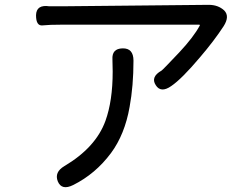

<svg xmlns="http://www.w3.org/2000/svg" viewBox="-20 -743 1040 794"><path d="M283 22Q235 46 219 7Q204 -31 246 -56Q376 -133 416 -243Q446 -326 446 -447Q446 -472 445 -497Q442 -542 487 -543Q532 -544 532 -492Q532 -388 516 -301Q496 -187 439 -110Q375 -24 283 22ZM688 -387Q645 -357 624 -391Q602 -425 648 -451Q653 -454 721 -526Q780 -589 806 -637Q808 -641 803 -641H238Q183 -641 156 -638Q129 -635 129 -680Q130 -725 184 -717Q187 -717 238 -717L843 -723Q882 -723 907 -700Q931 -676 905 -635Q866 -575 807 -506Q732 -417 688 -387Z"/></svg>

Font: Resource Han Rounded JP
Style: Regular
Weight: 400
Designer: Cyano Hao (round all glyphs); Ryoko NISHIZUKA 西塚涼子 (kana, bopomofo & ideographs); Paul D. Hunt (Latin, Greek & Cyrillic)
Foundry: Cyano Hao
Version: 0.990